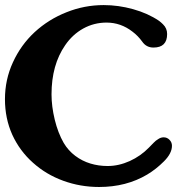

<svg xmlns="http://www.w3.org/2000/svg" viewBox="-20 -728 714 755"><path d="M646.5 -178.2Q656.2 -168.5 656.2 -154.8Q656.2 -125 625 -93.8Q593.8 -62.5 558.6 -41.5Q476.6 7.3 369.6 7.3Q295.9 7.3 229 -17.1Q161.6 -41.5 109.9 -87.9Q57.6 -134.3 28.3 -198.2Q-0.5 -262.2 -0.5 -337.9Q-0.5 -415 30.8 -482.9Q62 -551.3 116.2 -601.6Q170.9 -651.9 241.2 -679.7Q311.5 -708 387.7 -708Q445.8 -708 503.4 -691.9Q561.5 -675.8 605.5 -646Q607.4 -644.5 613.8 -639.2Q620.1 -633.3 621.1 -632.3Q637.2 -616.7 637.2 -594.2Q637.2 -541 583.5 -541Q555.2 -541 539.1 -564.5Q522.5 -587.4 501 -603.5Q455.1 -639.2 398.9 -639.2Q349.6 -639.2 307.1 -615.7Q265.1 -592.3 236.3 -550.3Q182.6 -472.7 182.6 -356.9Q182.6 -310.1 195.3 -257.3Q208 -205.1 230.5 -166Q248.5 -135.7 275.9 -115.2Q303.2 -94.7 335.4 -85Q367.2 -75.2 403.3 -75.2Q446.8 -75.2 490.2 -94.7Q533.2 -114.3 565.9 -147.9Q581.5 -164.1 583.5 -166Q592.8 -175.8 603 -181.6Q612.8 -188 623.5 -188Q637.2 -188 646.5 -178.2Z"/></svg>

Font: inglobal
Style: Bold
Weight: 700
Designer: Andrey Kochetov, Denis Davydov, Evgeny Yurtaev
Foundry: inglobal.ru
Version: Version 1.00 September 25, 2014, initial release